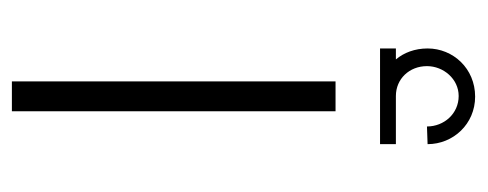

<svg xmlns="http://www.w3.org/2000/svg" viewBox="-262 -538 800 315"><g transform="rotate(90 137.5 -380.0)"><path d="M137 -630C109 -630 88 -652 88 -681C88 -708 109 -733 137 -733C166 -733 187 -709 187 -681L216 -682C216 -724 183 -760 138 -760C92 -760 59 -724 59 -682C59 -661 66 -643 77 -630H59V-604H216V-630ZM113 0H162V-531H113Z"/></g></svg>

Font: Sulaf Light
Style: Regular
Weight: 300
Designer: Bandar Raffah (Arabic) and Santiago Orozco (Latin)
Foundry: Caramella and Typemade
Version: Version 1.005;PS 001.005;hotconv 1.0.88;makeotf.lib2.5.64775